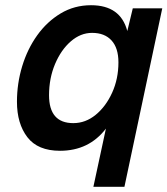

<svg xmlns="http://www.w3.org/2000/svg" viewBox="-20 -566 642 736"><path d="M457 150H338L386 -73Q321 12 210 12Q125 12 85 -40Q45 -92 45 -176Q45 -246 65 -312Q85 -378 122.5 -430.5Q160 -483 212.5 -514.5Q265 -546 329 -546Q442 -546 468 -447L489 -534H602ZM261 -94Q308 -94 347 -126Q386 -158 410 -211Q434 -264 434 -327Q434 -382 407.5 -411Q381 -440 333 -440Q289 -440 251.5 -407.5Q214 -375 191 -320.5Q168 -266 168 -201Q168 -94 261 -94Z"/></svg>

Font: Geist Mono SemiBold
Style: Italic
Weight: 600
Italic angle: -12°
Monospace: yes
Designer: Basement.studio, Andrés Briganti, Mateo Zaragoza
Foundry: Basement.studio, Vercel, Andrés Briganti, Guido Ferreyra, Mateo Zaragoza
Version: Version 1.500; ttfautohint (v1.8.4.7-5d5b)